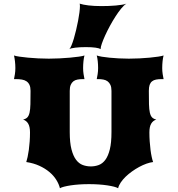

<svg xmlns="http://www.w3.org/2000/svg" viewBox="-20 -1001 954 1031"><path d="M121.1 -130.9Q124.5 -141.1 128.2 -158Q131.8 -174.8 134.8 -196Q137.7 -217.3 139.4 -241.5Q141.1 -265.6 141.1 -290Q141.1 -320.8 131.3 -337.2Q121.6 -353.5 104 -358.9Q118.7 -362.3 126.7 -370.6Q134.8 -378.9 138.7 -396Q142.6 -413.1 143.3 -441.4Q144 -469.7 144 -513.2Q144 -532.7 138.4 -544.9Q132.8 -557.1 122.6 -564.2Q112.3 -571.3 97.7 -573.7Q83 -576.2 64.9 -576.2H55.2Q57.6 -587.9 60.1 -603.3Q62.5 -618.7 62.5 -635.7Q62.5 -653.8 60.3 -672.4Q58.1 -690.9 55.2 -703.1Q64.5 -699.7 84.5 -696.8Q104.5 -693.8 130.4 -691.4Q156.2 -689 185.3 -687.5Q214.4 -686 242.2 -686Q269 -686 299.1 -687.5Q329.1 -689 356 -691.4Q382.8 -693.8 403.6 -696.8Q424.3 -699.7 433.6 -703.1Q430.2 -690.9 428.2 -672.4Q426.3 -653.8 426.3 -635.7Q426.3 -618.7 428.7 -603.3Q431.2 -587.9 433.6 -576.2H424.8Q408.7 -576.2 395.8 -573.7Q382.8 -571.3 373.8 -564.2Q364.7 -557.1 359.6 -544.9Q354.5 -532.7 354.5 -513.2V-291.5Q354.5 -234.9 363.8 -199.2Q373 -163.6 388.4 -143.1Q403.8 -122.6 424.3 -115Q444.8 -107.4 467.8 -107.4Q490.2 -107.4 510.5 -115Q530.8 -122.6 545.9 -143.1Q561 -163.6 569.8 -199.2Q578.6 -234.9 578.6 -291.5V-513.2Q578.6 -532.7 573 -544.9Q567.4 -557.1 557.9 -564.2Q548.3 -571.3 535.4 -573.7Q522.5 -576.2 507.8 -576.2H499.5Q502 -587.9 504.4 -603.3Q506.8 -618.7 506.8 -635.7Q506.8 -653.8 504.9 -672.4Q502.9 -690.9 499.5 -703.1Q508.8 -699.7 526.9 -696.5Q544.9 -693.4 568.1 -691.2Q591.3 -689 618.2 -687.5Q645 -686 671.9 -686Q700.2 -686 729.2 -687.5Q758.3 -689 783.9 -691.4Q809.6 -693.8 829.1 -696.8Q848.6 -699.7 858.4 -703.1Q855 -690.9 853 -672.4Q851.1 -653.8 851.1 -635.7Q851.1 -618.7 853.5 -603.3Q856 -587.9 858.4 -576.2H848.6Q831.1 -576.2 818.1 -573.7Q805.2 -571.3 796.4 -564.2Q787.6 -557.1 783.4 -544.9Q779.3 -532.7 779.3 -513.2Q779.3 -469.7 780 -441.4Q780.8 -413.1 784.7 -396Q788.6 -378.9 796.6 -370.6Q804.7 -362.3 819.3 -358.9Q801.8 -353.5 792 -337.2Q782.2 -320.8 782.2 -290Q782.2 -265.6 783.9 -241.5Q785.6 -217.3 788.3 -196Q791 -174.8 794.7 -158Q798.3 -141.1 802.2 -130.9Q785.6 -128.9 766.4 -122.1Q747.1 -115.2 727.3 -104.5Q707.5 -93.8 688.7 -80.3Q669.9 -66.9 654.5 -52Q639.2 -37.1 628.4 -21.2Q617.7 -5.4 614.3 9.8Q607.4 5.4 592.3 1.5Q577.1 -2.4 556.4 -5.6Q535.6 -8.8 510.3 -10.5Q484.9 -12.2 458 -12.2Q430.7 -12.2 405.5 -10.5Q380.4 -8.8 359.6 -5.6Q338.9 -2.4 323.7 1.5Q308.6 5.4 301.8 9.8Q296.4 -12.7 282.2 -35.4Q268.1 -58.1 245.1 -77.4Q222.2 -96.7 191.2 -110.8Q160.2 -125 121.1 -130.9ZM352.5 -737.3Q357.4 -742.2 363.8 -757.3Q370.1 -772.5 376.5 -793.7Q382.8 -814.9 388.7 -839.8Q394.5 -864.7 399.2 -888.7Q403.8 -912.6 406.5 -933.6Q409.2 -954.6 409.2 -967.8Q409.2 -977.1 407.7 -981.4Q425.3 -975.6 455.3 -971.9Q485.4 -968.3 524.9 -968.3Q543 -968.3 563.2 -969Q583.5 -969.7 602.1 -971.4Q620.6 -973.1 635.5 -975.6Q650.4 -978 658.7 -981.4Q645.5 -973.1 630.4 -954.6Q615.2 -936 599.9 -912.1Q584.5 -888.2 570.1 -861.6Q555.7 -835 544.7 -810.8Q533.7 -786.6 527.1 -767.6Q520.5 -748.5 520.5 -740.2Q520.5 -739.3 520.8 -738.8Q521 -738.3 521 -737.3Q512.7 -742.2 492.9 -745.1Q473.1 -748 440.9 -748Q425.3 -748 410.9 -747.3Q396.5 -746.6 384.8 -745.1Q373 -743.7 364.5 -741.7Q356 -739.7 352.5 -737.3Z"/></svg>

Font: Arbutus
Style: Regular
Weight: 400
Designer: Karolina Lach
Foundry: Sorkin Type Co.
Version: Version 1.002